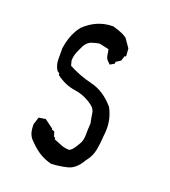

<svg xmlns="http://www.w3.org/2000/svg" viewBox="-124 -757 750 845"><g transform="rotate(20 251.5 -334.0)"><path d="M301.3 -130.9Q312 -147.9 312 -175Q312 -202.1 314 -229Q309.1 -251.5 306.2 -272.9Q303.7 -292 287.6 -305.2Q247.6 -335.9 200 -342.8Q152.3 -349.6 111.8 -380.4L109.9 -382.3V-388.2L98.6 -396.5Q84.5 -418.5 84.5 -446.3V-499.5Q92.3 -549.3 112.3 -584.5Q119.6 -597.2 128.9 -608.9Q186.5 -664.6 261.7 -664.6H262.7Q293.5 -655.8 308.1 -648.9Q319.3 -643.6 330.1 -635.7L357.9 -595.7L360.4 -559.1H354.5L346.2 -534.7L325.2 -521.5L324.2 -512.2L304.7 -501L288.6 -517.1Q281.7 -528.3 280.3 -543Q279.3 -553.7 276.4 -563L231.4 -572.8Q213.9 -569.8 196.3 -564Q179.2 -558.1 167 -539.1Q158.2 -522 149.4 -501.5Q141.1 -481.4 141.1 -460L147 -438Q199.2 -410.2 256.8 -396.5Q317.4 -381.8 365.7 -325.2Q389.6 -280.8 389.6 -231Q389.6 -214.8 387.2 -196.8Q385.3 -162.1 379.4 -129.9Q373 -96.7 350.1 -69.3Q323.7 -22.5 286.6 -13.2Q251 -4.4 212.4 -2.4Q177.7 -10.7 149.9 -29.3Q122.6 -47.9 97.7 -75.7H97.2Q86.9 -89.4 83 -105Q79.6 -120.6 79.6 -138.7V-139.6L90.8 -174.8L122.6 -179.7L163.6 -149.4V-145.5L176.3 -141.1L183.1 -119.1L189.9 -115.7V-109.4Q207 -103 225.3 -95.2Q243.7 -87.4 265.6 -87.4Q272.5 -90.8 276.9 -95.2Q281.2 -99.6 283.7 -103Q292.5 -115.2 301.3 -130.9Z"/></g></svg>

Font: Bakudai
Style: Medium
Weight: 500
Version: Version 1.48